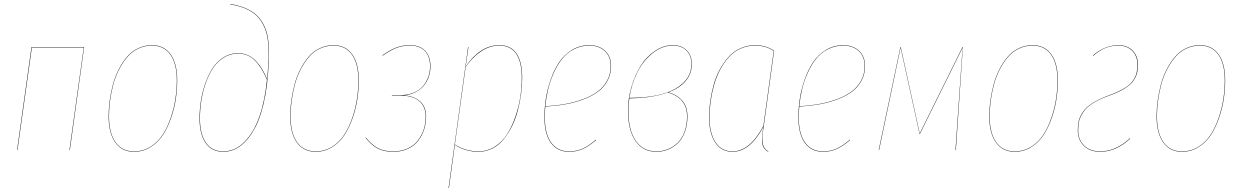

<svg xmlns="http://www.w3.org/2000/svg" viewBox="-20 -754 6235 965"><path d="M329.1 0 400.9 -515.1H140.1L67.9 0H65.9L138.2 -517.1H402.8L331.1 0Z M653.8 8.8Q592.3 8.8 559.1 -38.3Q525.9 -85.4 525.9 -169.9Q525.9 -207.5 531.2 -247.1Q536.6 -286.6 547.1 -327.1Q557.6 -367.7 575.7 -403.3Q593.8 -439 616.9 -466.8Q640.1 -494.6 672.9 -510.7Q705.6 -526.9 743.7 -526.9Q804.7 -526.9 837.6 -480.7Q870.6 -434.6 870.6 -350.1Q870.6 -305.2 863.8 -258.1Q856.9 -210.9 840.3 -162.6Q823.7 -114.3 799.6 -76.7Q775.4 -39.1 737.5 -15.1Q699.7 8.8 653.8 8.8ZM653.8 6.8Q699.7 6.8 737.1 -16.8Q774.4 -40.5 798.3 -77.9Q822.3 -115.2 838.6 -163.6Q855 -211.9 861.8 -258.5Q868.7 -305.2 868.7 -350.1Q868.7 -433.6 836.4 -479.2Q804.2 -524.9 743.7 -524.9Q705.6 -524.9 673.1 -508.8Q640.6 -492.7 617.7 -464.8Q594.7 -437 576.9 -401.9Q559.1 -366.7 548.6 -326.2Q538.1 -285.6 533 -246.6Q527.8 -207.5 527.8 -169.9Q527.8 -85.9 560.3 -39.6Q592.8 6.8 653.8 6.8Z M1102.5 8.8Q1043.5 8.8 1013.2 -35.6Q982.9 -80.1 982.9 -159.2Q982.9 -202.6 989.7 -246.8Q996.6 -291 1011.7 -334.5Q1026.9 -377.9 1048.8 -411.6Q1070.8 -445.3 1103.8 -466.1Q1136.7 -486.8 1175.8 -486.8Q1202.6 -486.8 1225.3 -476.8Q1248 -466.8 1265.9 -448Q1283.7 -429.2 1296.9 -407.2Q1310.1 -385.3 1322.8 -356Q1329.6 -428.2 1329.6 -499Q1329.6 -546.9 1320.3 -583.7Q1311 -620.6 1289.6 -651.9Q1268.1 -683.1 1229.7 -703.4Q1191.4 -723.6 1136.7 -731.9L1137.7 -733.9Q1192.9 -725.1 1231.4 -704.6Q1270 -684.1 1291.5 -652.8Q1313 -621.6 1322.3 -584.2Q1331.5 -546.9 1331.5 -499Q1331.5 -373.5 1313.5 -275.1Q1295.4 -176.8 1263.7 -115.5Q1231.9 -54.2 1191.2 -22.7Q1150.4 8.8 1102.5 8.8ZM1102.5 6.8Q1162.1 6.8 1209.2 -41.3Q1256.3 -89.4 1284.2 -169.4Q1312 -249.5 1321.8 -353Q1295.9 -415 1261.2 -450Q1226.6 -484.9 1175.8 -484.9Q1136.7 -484.9 1104 -464.1Q1071.3 -443.4 1049.6 -409.9Q1027.8 -376.5 1012.9 -333Q998 -289.6 991.5 -245.8Q984.9 -202.1 984.9 -159.2Q984.9 -81.1 1014.6 -37.1Q1044.4 6.8 1102.5 6.8Z M1566.4 8.8Q1504.9 8.8 1471.7 -38.3Q1438.5 -85.4 1438.5 -169.9Q1438.5 -207.5 1443.8 -247.1Q1449.2 -286.6 1459.7 -327.1Q1470.2 -367.7 1488.3 -403.3Q1506.3 -439 1529.5 -466.8Q1552.7 -494.6 1585.4 -510.7Q1618.2 -526.9 1656.2 -526.9Q1717.3 -526.9 1750.2 -480.7Q1783.2 -434.6 1783.2 -350.1Q1783.2 -305.2 1776.4 -258.1Q1769.5 -210.9 1752.9 -162.6Q1736.3 -114.3 1712.2 -76.7Q1688 -39.1 1650.1 -15.1Q1612.3 8.8 1566.4 8.8ZM1566.4 6.8Q1612.3 6.8 1649.7 -16.8Q1687 -40.5 1710.9 -77.9Q1734.9 -115.2 1751.2 -163.6Q1767.6 -211.9 1774.4 -258.5Q1781.2 -305.2 1781.2 -350.1Q1781.2 -433.6 1749 -479.2Q1716.8 -524.9 1656.2 -524.9Q1618.2 -524.9 1585.7 -508.8Q1553.2 -492.7 1530.3 -464.8Q1507.3 -437 1489.5 -401.9Q1471.7 -366.7 1461.2 -326.2Q1450.7 -285.6 1445.6 -246.6Q1440.4 -207.5 1440.4 -169.9Q1440.4 -85.9 1472.9 -39.6Q1505.4 6.8 1566.4 6.8Z M2041.5 -526.9Q2090.3 -526.9 2116.9 -498.5Q2143.6 -470.2 2143.6 -420.9Q2143.6 -400.9 2139.2 -381.8Q2134.8 -362.8 2124.5 -344.5Q2114.3 -326.2 2099.1 -311.8Q2084 -297.4 2061.3 -287.4Q2038.6 -277.3 2010.3 -274.9Q2062 -271 2091.8 -244.1Q2121.6 -217.3 2121.6 -167Q2121.6 -134.3 2111.6 -103.5Q2101.6 -72.8 2082.5 -47.4Q2063.5 -22 2031 -6.6Q1998.5 8.8 1957.5 8.8Q1929.7 8.8 1907.7 3.2Q1885.7 -2.4 1868.9 -13.4Q1852.1 -24.4 1841.3 -34.9Q1830.6 -45.4 1817.4 -61L1818.4 -63Q1831.5 -47.4 1842.3 -36.9Q1853 -26.4 1869.6 -15.4Q1886.2 -4.4 1908.2 1.2Q1930.2 6.8 1957.5 6.8Q1998 6.8 2030 -8.3Q2062 -23.4 2081.1 -48.8Q2100.1 -74.2 2109.9 -104.2Q2119.6 -134.3 2119.6 -167Q2119.6 -218.8 2086.7 -246.3Q2053.7 -273.9 1990.2 -273.9H1949.2L1950.2 -275.9H1991.2Q2024.4 -275.9 2051 -285.2Q2077.6 -294.4 2094.2 -309.3Q2110.8 -324.2 2121.8 -343.8Q2132.8 -363.3 2137.2 -382.3Q2141.6 -401.4 2141.6 -420.9Q2141.6 -469.7 2115.7 -497.3Q2089.8 -524.9 2041.5 -524.9Q2002 -524.9 1970.5 -512.2Q1939 -499.5 1903.3 -474.1L1902.3 -476.1Q1938 -501.5 1970 -514.2Q2002 -526.9 2041.5 -526.9Z M2234.4 190.9 2332.5 -517.1H2334.5L2320.3 -419.9Q2395 -526.9 2489.3 -526.9Q2604.5 -526.9 2604.5 -361.8Q2604.5 -322.8 2598.9 -281.5Q2593.3 -240.2 2582.3 -198.2Q2571.3 -156.2 2553 -119.4Q2534.7 -82.5 2511.2 -53.7Q2487.8 -24.9 2455.3 -8.1Q2422.9 8.8 2385.3 8.8Q2319.3 8.8 2266.1 -25.9L2236.3 190.9ZM2385.3 6.8Q2429.7 6.8 2467 -17.1Q2504.4 -41 2528.8 -79.6Q2553.2 -118.2 2570.3 -167.5Q2587.4 -216.8 2595 -265.9Q2602.5 -314.9 2602.5 -361.8Q2602.5 -524.9 2489.3 -524.9Q2397.9 -524.9 2320.3 -418L2266.1 -27.8Q2319.3 6.8 2385.3 6.8Z M3051.3 -421.9Q3051.3 -381.8 3033.7 -348.9Q3016.1 -315.9 2986.1 -293.5Q2956.1 -271 2913.6 -254.9Q2871.1 -238.8 2823.5 -230.2Q2775.9 -221.7 2720.7 -218.3Q2718.3 -187.5 2718.3 -165Q2718.3 -81.5 2750.2 -37.4Q2782.2 6.8 2840.3 6.8Q2878.4 6.8 2909.2 -7.3Q2939.9 -21.5 2975.1 -51.8L2976.1 -49.8Q2940.4 -19.5 2909.4 -5.4Q2878.4 8.8 2840.3 8.8Q2781.2 8.8 2748.8 -35.9Q2716.3 -80.6 2716.3 -165Q2716.3 -210.4 2723.6 -258.1Q2731 -305.7 2748 -354.5Q2765.1 -403.3 2790.3 -441.2Q2815.4 -479 2854.5 -502.9Q2893.6 -526.9 2941.4 -526.9Q2990.2 -526.9 3020.8 -499Q3051.3 -471.2 3051.3 -421.9ZM2941.4 -524.9Q2899.4 -524.9 2864 -506.3Q2828.6 -487.8 2804.7 -457.5Q2780.8 -427.2 2762.7 -386.7Q2744.6 -346.2 2734.9 -304.9Q2725.1 -263.7 2720.7 -220.2Q2776.4 -223.1 2824 -231.9Q2871.6 -240.7 2913.8 -256.8Q2956.1 -272.9 2985.6 -295.4Q3015.1 -317.9 3032.2 -350.1Q3049.3 -382.3 3049.3 -421.9Q3049.3 -470.7 3019.3 -497.8Q2989.3 -524.9 2941.4 -524.9Z M3362.3 -526.9Q3405.8 -526.9 3431.4 -501.2Q3457 -475.6 3457 -432.1Q3457 -384.3 3426.8 -347.7Q3396.5 -311 3339.4 -290Q3381.3 -278.8 3408.2 -249.3Q3435.1 -219.7 3435.1 -168.9Q3435.1 -125 3421.9 -90.1Q3408.7 -55.2 3386.5 -34.2Q3364.3 -13.2 3336.9 -2.2Q3309.6 8.8 3279.3 8.8Q3211.4 8.8 3173.8 -45.9Q3136.2 -100.6 3136.2 -198.2Q3136.2 -257.3 3153.3 -316.2Q3170.4 -375 3199.5 -421.9Q3228.5 -468.8 3271.5 -497.8Q3314.5 -526.9 3362.3 -526.9ZM3362.3 -524.9Q3307.1 -524.9 3259.5 -486.3Q3211.9 -447.8 3182.6 -388.9Q3153.3 -330.1 3143.1 -262.2Q3296.9 -262.7 3376 -308.8Q3455.1 -355 3455.1 -432.1Q3455.1 -475.1 3430.2 -500Q3405.3 -524.9 3362.3 -524.9ZM3335.9 -289.1Q3260.7 -261.2 3143.1 -259.8Q3138.2 -228 3138.2 -198.2Q3138.2 -101.1 3175 -47.1Q3211.9 6.8 3279.3 6.8Q3309.1 6.8 3335.9 -3.9Q3362.8 -14.6 3385 -35.4Q3407.2 -56.2 3420.2 -90.6Q3433.1 -125 3433.1 -168.9Q3433.1 -219.2 3406 -248.8Q3378.9 -278.3 3335.9 -289.1Z M3774.9 -526.9Q3830.1 -526.9 3870.6 -499L3818.8 -121.1Q3809.6 -68.4 3813.2 -37.4Q3816.9 -6.3 3841.8 6.8L3840.8 8.8Q3830.1 2.9 3823.2 -5.6Q3816.4 -14.2 3813.5 -23.7Q3810.5 -33.2 3810.3 -47.1Q3810.1 -61 3811.3 -73.2Q3812.5 -85.4 3814.5 -103.5Q3815.4 -111.3 3815.9 -115.2Q3749 8.8 3661.6 8.8Q3604.5 8.8 3574.2 -38.6Q3543.9 -85.9 3543.9 -164.1Q3543.9 -204.6 3549.8 -245.8Q3555.7 -287.1 3567.1 -328.4Q3578.6 -369.6 3597.9 -405Q3617.2 -440.4 3641.8 -467.8Q3666.5 -495.1 3700.9 -511Q3735.4 -526.9 3774.9 -526.9ZM3774.9 -524.9Q3735.4 -524.9 3701.4 -509.3Q3667.5 -493.7 3642.8 -466.3Q3618.2 -439 3599.4 -403.6Q3580.6 -368.2 3569.1 -327.4Q3557.6 -286.6 3551.8 -245.6Q3545.9 -204.6 3545.9 -164.1Q3545.9 -86.4 3575.7 -39.8Q3605.5 6.8 3661.6 6.8Q3748.5 6.8 3816.9 -121.1L3868.7 -498Q3829.6 -524.9 3774.9 -524.9Z M4327.6 -421.9Q4327.6 -381.8 4310.1 -348.9Q4292.5 -315.9 4262.5 -293.5Q4232.4 -271 4189.9 -254.9Q4147.5 -238.8 4099.9 -230.2Q4052.2 -221.7 3997.1 -218.3Q3994.6 -187.5 3994.6 -165Q3994.6 -81.5 4026.6 -37.4Q4058.6 6.8 4116.7 6.8Q4154.8 6.8 4185.5 -7.3Q4216.3 -21.5 4251.5 -51.8L4252.4 -49.8Q4216.8 -19.5 4185.8 -5.4Q4154.8 8.8 4116.7 8.8Q4057.6 8.8 4025.1 -35.9Q3992.7 -80.6 3992.7 -165Q3992.7 -210.4 4000 -258.1Q4007.3 -305.7 4024.4 -354.5Q4041.5 -403.3 4066.7 -441.2Q4091.8 -479 4130.9 -502.9Q4169.9 -526.9 4217.8 -526.9Q4266.6 -526.9 4297.1 -499Q4327.6 -471.2 4327.6 -421.9ZM4217.8 -524.9Q4175.8 -524.9 4140.4 -506.3Q4105 -487.8 4081.1 -457.5Q4057.1 -427.2 4039.1 -386.7Q4021 -346.2 4011.2 -304.9Q4001.5 -263.7 3997.1 -220.2Q4052.7 -223.1 4100.3 -231.9Q4147.9 -240.7 4190.2 -256.8Q4232.4 -272.9 4262 -295.4Q4291.5 -317.9 4308.6 -350.1Q4325.7 -382.3 4325.7 -421.9Q4325.7 -470.7 4295.7 -497.8Q4265.6 -524.9 4217.8 -524.9Z M4819.3 -517.1 4784.2 0H4782.2L4815.4 -478Q4817.4 -511.2 4818.4 -515.1L4603.5 -81.1H4601.6L4506.3 -515.1Q4504.9 -506.8 4499.5 -481.9L4398.4 0H4396.5L4505.4 -517.1H4507.3L4602.5 -83L4817.4 -517.1Z M5080.1 8.8Q5018.6 8.8 4985.4 -38.3Q4952.1 -85.4 4952.1 -169.9Q4952.1 -207.5 4957.5 -247.1Q4962.9 -286.6 4973.4 -327.1Q4983.9 -367.7 5002 -403.3Q5020 -439 5043.2 -466.8Q5066.4 -494.6 5099.1 -510.7Q5131.8 -526.9 5169.9 -526.9Q5231 -526.9 5263.9 -480.7Q5296.9 -434.6 5296.9 -350.1Q5296.9 -305.2 5290 -258.1Q5283.2 -210.9 5266.6 -162.6Q5250 -114.3 5225.8 -76.7Q5201.7 -39.1 5163.8 -15.1Q5126 8.8 5080.1 8.8ZM5080.1 6.8Q5126 6.8 5163.3 -16.8Q5200.7 -40.5 5224.6 -77.9Q5248.5 -115.2 5264.9 -163.6Q5281.2 -211.9 5288.1 -258.5Q5294.9 -305.2 5294.9 -350.1Q5294.9 -433.6 5262.7 -479.2Q5230.5 -524.9 5169.9 -524.9Q5131.8 -524.9 5099.4 -508.8Q5066.9 -492.7 5043.9 -464.8Q5021 -437 5003.2 -401.9Q4985.4 -366.7 4974.9 -326.2Q4964.4 -285.6 4959.2 -246.6Q4954.1 -207.5 4954.1 -169.9Q4954.1 -85.9 4986.6 -39.6Q5019 6.8 5080.1 6.8Z M5602.1 -526.9Q5645.5 -526.9 5672.4 -499.8Q5699.2 -472.7 5699.2 -430.2Q5699.2 -403.8 5694.3 -385Q5689.5 -366.2 5675 -346.2Q5660.6 -326.2 5631.3 -308.3Q5602.1 -290.5 5556.2 -273.9Q5506.3 -255.9 5473.9 -235.6Q5441.4 -215.3 5425.8 -192.4Q5410.2 -169.4 5404.5 -148.7Q5398.9 -127.9 5398.9 -100.1Q5398.9 -51.3 5429 -22.2Q5459 6.8 5509.8 6.8Q5588.4 6.8 5659.2 -59.1L5660.2 -57.1Q5589.4 8.8 5509.8 8.8Q5458 8.8 5427.5 -21Q5397 -50.8 5397 -100.1Q5397 -127.9 5402.6 -149.2Q5408.2 -170.4 5424.1 -193.4Q5439.9 -216.3 5472.9 -236.8Q5505.9 -257.3 5556.2 -275.9Q5601.1 -292.5 5630.1 -309.8Q5659.2 -327.1 5673.3 -347.2Q5687.5 -367.2 5692.1 -385.7Q5696.8 -404.3 5696.8 -430.2Q5696.8 -471.7 5670.7 -498.3Q5644.5 -524.9 5602.1 -524.9Q5564.9 -524.9 5534.9 -512.5Q5504.9 -500 5474.1 -473.1L5473.1 -475.1Q5532.2 -526.9 5602.1 -526.9Z M5920.9 8.8Q5859.4 8.8 5826.2 -38.3Q5793 -85.4 5793 -169.9Q5793 -207.5 5798.3 -247.1Q5803.7 -286.6 5814.2 -327.1Q5824.7 -367.7 5842.8 -403.3Q5860.8 -439 5884 -466.8Q5907.2 -494.6 5939.9 -510.7Q5972.7 -526.9 6010.7 -526.9Q6071.8 -526.9 6104.7 -480.7Q6137.7 -434.6 6137.7 -350.1Q6137.7 -305.2 6130.9 -258.1Q6124 -210.9 6107.4 -162.6Q6090.8 -114.3 6066.7 -76.7Q6042.5 -39.1 6004.6 -15.1Q5966.8 8.8 5920.9 8.8ZM5920.9 6.8Q5966.8 6.8 6004.2 -16.8Q6041.5 -40.5 6065.4 -77.9Q6089.4 -115.2 6105.7 -163.6Q6122.1 -211.9 6128.9 -258.5Q6135.7 -305.2 6135.7 -350.1Q6135.7 -433.6 6103.5 -479.2Q6071.3 -524.9 6010.7 -524.9Q5972.7 -524.9 5940.2 -508.8Q5907.7 -492.7 5884.8 -464.8Q5861.8 -437 5844 -401.9Q5826.2 -366.7 5815.7 -326.2Q5805.2 -285.6 5800 -246.6Q5794.9 -207.5 5794.9 -169.9Q5794.9 -85.9 5827.4 -39.6Q5859.9 6.8 5920.9 6.8Z"/></svg>

Font: Fira Sans Compressed Two
Style: Italic
Weight: 100
Width: 3
Italic angle: -8°
Designer: Carrois Corporate & Edenspiekermann AG
Foundry: Carrois Corporate GbR & Edenspiekermann AG
Version: Version 4.203;PS 004.203;hotconv 1.0.88;makeotf.lib2.5.64775